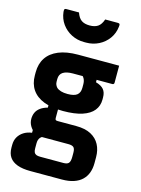

<svg xmlns="http://www.w3.org/2000/svg" viewBox="-152 -897 904 1231"><g transform="rotate(15 300.0 -281.5)"><path d="M95 -75Q95 -98 103.5 -117Q112 -136 131 -150Q150 -164 179 -172V-206L245 -181Q245 -166 245 -151.5Q245 -137 245 -122Q245 -112 248.5 -108.5Q252 -105 262 -105H385Q445 -105 483.5 -84.5Q522 -64 541 -28Q560 8 560 55V95Q560 130 549.5 158.5Q539 187 517.5 207.5Q496 228 463 239Q430 250 385 250H176Q124 250 89.5 237.5Q55 225 37.5 200Q20 175 20 136V118Q20 88 33 65.5Q46 43 69 28.5Q92 14 123 10V-30L199 16Q187 21 180.5 28.5Q174 36 171 45.5Q168 55 168 68V101Q168 118 172.5 127.5Q177 137 187 141Q197 145 213 145H367Q379 145 387.5 142.5Q396 140 401 135Q407 129 409.5 118Q412 107 412 94V65Q412 39 402 29.5Q392 20 367 20H184Q162 20 141.5 7Q121 -6 108 -28Q95 -50 95 -75ZM338 -430 435 -439V-409Q471 -399 487.5 -379.5Q504 -360 504 -326V-312Q504 -270 479.5 -239.5Q455 -209 405 -192.5Q355 -176 278 -176Q202 -176 150 -196.5Q98 -217 71.5 -256Q45 -295 45 -350V-371Q45 -427 71.5 -467Q98 -507 150 -528.5Q202 -550 278 -550Q346 -550 414.5 -550Q483 -550 551 -550Q551 -522 551 -493.5Q551 -465 551 -436Q551 -432 548 -428.5Q545 -425 540 -425Q497 -425 456 -425Q415 -425 372 -425Q329 -425 278 -425Q235 -425 212.5 -410.5Q190 -396 190 -365V-349Q190 -336 194 -327Q198 -318 205 -310Q216 -300 234 -294.5Q252 -289 278 -289Q322 -289 341 -304.5Q360 -320 360 -352V-373Q360 -385 358 -394.5Q356 -404 351.5 -412.5Q347 -421 338 -430ZM301 -750Q335 -750 355.5 -764Q376 -778 388 -813Q409 -813 429.5 -813Q450 -813 471 -813Q481 -813 484 -809Q487 -805 485 -791Q480 -746 455 -711.5Q430 -677 391.5 -657.5Q353 -638 308 -638H294Q249 -638 210.5 -657.5Q172 -677 147 -711.5Q122 -746 117 -791Q116 -805 118.5 -809Q121 -813 131 -813Q152 -813 172.5 -813Q193 -813 214 -813Q226 -778 246.5 -764Q267 -750 301 -750Z"/></g></svg>

Font: Recursive ExtraBold
Style: Regular
Weight: 800
Version: Version 1.085